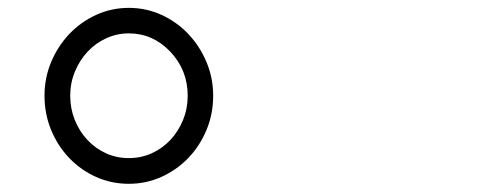

<svg xmlns="http://www.w3.org/2000/svg" viewBox="-20 -441 1244 478"><path d="M300.8 -421.4Q343.8 -421.4 381.8 -404.1Q419.9 -386.7 448.5 -356.7Q477.1 -326.7 493.9 -286.9Q510.7 -247.1 510.7 -202.6Q510.7 -157.2 494.1 -117.4Q477.5 -77.6 449 -47.9Q420.4 -18.1 382.1 -0.7Q343.8 16.6 300.8 16.6Q257.3 16.6 219.2 -0.5Q181.2 -17.6 152.6 -47.4Q124 -77.1 107.4 -117.2Q90.8 -157.2 90.8 -202.6Q90.8 -247.6 107.7 -287.4Q124.5 -327.1 153.1 -356.9Q181.6 -386.7 219.7 -404.1Q257.8 -421.4 300.8 -421.4ZM403.8 -312.5Q360.4 -357.9 300.8 -357.9Q271 -357.9 244.4 -345.7Q217.8 -333.5 198 -312.3Q178.2 -291 166.5 -262.7Q154.8 -234.4 154.8 -202.6Q154.8 -170.9 166 -142.8Q177.2 -114.7 196.8 -93.5Q216.3 -72.3 242.9 -59.8Q269.5 -47.4 300.8 -47.4Q331.5 -47.4 358.2 -59.6Q384.8 -71.8 404.5 -93Q424.3 -114.3 435.8 -142.6Q447.3 -170.9 447.3 -202.6Q447.3 -266.6 403.8 -312.5Z"/></svg>

Font: Erica Type
Style: Italic
Weight: 400
Monospace: yes
Designer: Peter Wiegel
Foundry: Peter Wiegel
Version: Version 1.000 2010 initial release